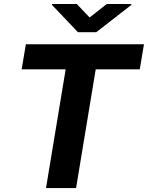

<svg xmlns="http://www.w3.org/2000/svg" viewBox="-20 -951 748 971"><path d="M89.5 -600.5 110.8 -727.3H708.1L686.8 -600.5H464.1L364.7 0H212.7L312.1 -600.5ZM368.3 -930.8 433.2 -862.6 519.9 -930.8H644.2L643.8 -925.8L466.6 -788H374.3L243.3 -925.8L243.6 -930.8Z"/></svg>

Font: Inter UI
Style: Bold Italic
Weight: 700
Italic angle: 9.39999°
Designer: Rasmus Andersson
Foundry: rsms
Version: 3.2;8d6f07862